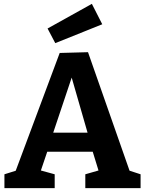

<svg xmlns="http://www.w3.org/2000/svg" viewBox="-20 -977 753 997"><path d="M661 -67 624 -100 710 -72V0H423V-72L510 -97L496 -77L456 -207L478 -189H214L231 -206L188 -79L184 -94L264 -72V0H3V-72L86 -98L54 -70L290 -702L437 -706ZM250 -269 240 -288H455L441 -266L337 -627H370ZM267 -753 227 -829 457 -957 511 -851Z"/></svg>

Font: Bitter Thin
Style: Bold
Weight: 700
Version: Version 3.021